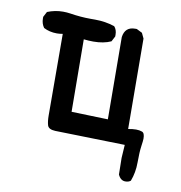

<svg xmlns="http://www.w3.org/2000/svg" viewBox="-67 -486 634 674"><g transform="rotate(10 250.0 -149.5)"><path d="M423 125Q406 125 397 105L396 46L399 -1L150 -7Q126 -8 122 -22Q118 -36 118 -56L117 -347Q106 -345 96 -345Q70 -345 49 -356Q39 -370 39 -388V-394L49 -413Q76 -424 105 -424Q118 -424 131 -422Q169 -416 204 -416H220Q257 -416 290 -405Q300 -394 300 -376V-370L290 -351Q264 -339 227 -339Q211 -339 193 -341L195 -83L325 -79L323 -372Q328 -409 364 -409H370L390 -399L399 -380L401 -58Q417 -61 429 -61Q441 -61 450.5 -57.5Q460 -54 460 -34Q460 -27 457 -6Q454 15 454 51.5Q454 88 442 119Q435 125 423 125Z"/></g></svg>

Font: Xiaolai Mono SC
Style: Regular
Weight: 400
Monospace: yes
Designer: LXGW / Nozomi Seto
Version: Version 3.113;September 30, 2024